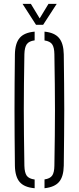

<svg xmlns="http://www.w3.org/2000/svg" viewBox="-20 -968 407 992"><path d="M159 4.5Q105.5 0 81.8 -27.5Q58 -55 57 -112Q56 -196 55.5 -266.5Q55 -337 55 -403Q55 -469 55.5 -538Q56 -607 57 -687Q58 -744.5 81.8 -772.2Q105.5 -800 159 -804.5V-759.5Q129.5 -755.5 118.2 -739.5Q107 -723.5 106 -688Q104.5 -603 103.8 -535.2Q103 -467.5 103 -404Q103 -340.5 103.8 -270.5Q104.5 -200.5 106 -111.5Q107 -75.5 118.2 -60Q129.5 -44.5 159 -40.5ZM210 4.5V-41Q238.5 -45 249.5 -60.8Q260.5 -76.5 261 -111.5Q262.5 -198 263.2 -267Q264 -336 264 -399.2Q264 -462.5 263.2 -531.8Q262.5 -601 261 -688Q260.5 -723 249.5 -739Q238.5 -755 210 -759V-804.5Q262 -799.5 285.2 -771.5Q308.5 -743.5 309.5 -687Q310.5 -607 311.2 -538Q312 -469 312 -403Q312 -337 311.2 -266.5Q310.5 -196 309.5 -112Q308.5 -55.5 285.2 -28.2Q262 -1 210 4.5ZM166 -840 96.5 -948H139.5L185 -873L230.5 -948H273L203 -840Z"/></svg>

Font: Big Shoulders Stencil Text Thin ExtraLight
Style: Regular
Weight: 250
Version: Version 2.001